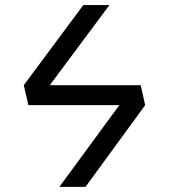

<svg xmlns="http://www.w3.org/2000/svg" viewBox="-20 -726 655 746"><path d="M173.3 -394.9H526.7L544.1 -317.4L312.3 0H210.8L443.6 -317.4H90.3L72.3 -394.9L303.6 -706.2H405.1Z"/></svg>

Font: Fira Code
Style: Regular
Weight: 400
Designer: Carrois Corporate, Edenspiekermann AG, Nikita Prokopov
Foundry: Carrois Corporate, Edenspiekermann AG, Nikita Prokopov
Version: Version 5.002